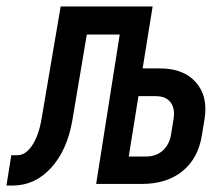

<svg xmlns="http://www.w3.org/2000/svg" viewBox="-63 -570 683 595"><path d="M-43 5 -28 -89H-9Q16 -89 36 -118.5Q56 -148 65 -197L125 -550H410L379 -358H433Q506 -358 544 -315Q582 -272 571 -202L563 -153Q552 -80 503 -40Q454 0 377 0H235L308 -463H206L161 -196Q145 -104 95 -49.5Q45 5 -24 5ZM336 -85H390Q421 -85 441.5 -103.5Q462 -122 467 -153L475 -202Q480 -234 465.5 -253Q451 -272 420 -272H366Z"/></svg>

Font: JetBrains Mono NL SemiBold
Style: Italic
Weight: 600
Italic angle: -9°
Monospace: yes
Designer: Philipp Nurullin, Konstantin Bulenkov
Foundry: JetBrains
Version: Version 2.305; ttfautohint (v1.8.4.7-5d5b)